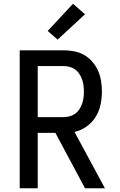

<svg xmlns="http://www.w3.org/2000/svg" viewBox="-20 -1003 640 1023"><path d="M85 0V-735H319Q347 -735 375.5 -729.5Q404 -724 428.5 -710Q453 -696 472 -674Q491 -652 502.5 -626Q514 -600 518.5 -571.5Q523 -543 523 -515Q523 -480 515.5 -445Q508 -410 489.5 -380Q471 -350 441.5 -329Q412 -308 377 -300L539 0H433L275 -295H181V0ZM181 -379H319Q335 -379 351.5 -383.5Q368 -388 381 -397.5Q394 -407 403 -421Q412 -435 417.5 -450.5Q423 -466 425 -482.5Q427 -499 427 -515Q427 -531 425 -547.5Q423 -564 417.5 -579.5Q412 -595 403 -609Q394 -623 381 -632.5Q368 -642 351.5 -646.5Q335 -651 319 -651H181ZM287 -792 234 -838 369 -983 433 -927Z"/></svg>

Font: Iosevka Aile Medium
Style: Regular
Weight: 500
Designer: Belleve Invis
Foundry: Belleve Invis
Version: Version 27.3.5; ttfautohint (v1.8.4)